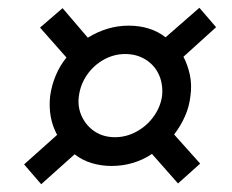

<svg xmlns="http://www.w3.org/2000/svg" viewBox="-20 -583 597 494"><path d="M109 -336Q113 -364 123.5 -389Q134 -414 151 -435L83 -512L141 -562L206 -486Q230 -501 256.5 -509Q283 -517 311 -517Q339 -517 363 -509.5Q387 -502 406 -487L493 -563L536 -513L452 -437Q463 -416 468.5 -390.5Q474 -365 470 -336Q467 -309 456 -284Q445 -259 428 -237L495 -162L438 -111L371 -187Q349 -172 322.5 -164Q296 -156 267 -156Q240 -156 215.5 -163.5Q191 -171 172 -186L86 -109L42 -160L127 -236Q115 -258 110.5 -283Q106 -308 109 -336ZM183 -336Q179 -308 190.5 -283.5Q202 -259 224 -244.5Q246 -230 276 -230Q305 -230 331.5 -244.5Q358 -259 375.5 -283.5Q393 -308 397 -336Q400 -366 389 -390.5Q378 -415 355 -429.5Q332 -444 302 -444Q273 -444 247 -429.5Q221 -415 204 -390.5Q187 -366 183 -336Z"/></svg>

Font: Aleo Medium
Style: Italic
Weight: 500
Italic angle: -7°
Designer: Alessio Laiso
Foundry: Alessio Laiso
Version: Version 2.001;gftools[0.9.29]